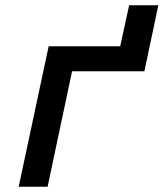

<svg xmlns="http://www.w3.org/2000/svg" viewBox="-20 -710 640 730"><path d="M51 0 165 -534H437L471 -690H582L549 -534L529 -439H254L161 0Z"/></svg>

Font: Geist Mono SemiBold
Style: Italic
Weight: 600
Italic angle: -12°
Monospace: yes
Designer: Basement.studio, Andrés Briganti, Mateo Zaragoza
Foundry: Basement.studio, Vercel, Andrés Briganti, Guido Ferreyra, Mateo Zaragoza
Version: Version 1.500; ttfautohint (v1.8.4.7-5d5b)